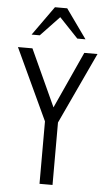

<svg xmlns="http://www.w3.org/2000/svg" viewBox="-62 -990 576 1029"><g transform="rotate(5 226.0 -475.0)"><path d="M191 0V-336L12 -720H90L244 -384H216L369 -720H440L261 -336V0ZM79 -793 191 -950H257L369 -793H325L195 -930H253L123 -793Z"/></g></svg>

Font: Instrument Sans Condensed
Style: Regular
Weight: 400
Width: 3
Designer: Rodrigo Fuenzalida
Foundry: fragTYPE
Version: Version 1.000;gftools[0.9.28]